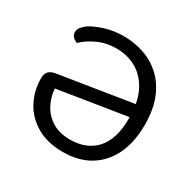

<svg xmlns="http://www.w3.org/2000/svg" viewBox="-142 -764 933 926"><g transform="rotate(30 325.0 -300.5)"><path d="M519 -363 527 -294 131 -231Q135 -182 157.5 -141.5Q180 -101 220 -77.5Q260 -54 317 -54Q409 -54 461 -111.5Q513 -169 513 -286V-308Q509 -389 479 -442Q449 -495 401 -521Q353 -547 294 -547Q236 -547 189 -525Q142 -503 113 -474Q99 -480 89 -489.5Q79 -499 79 -515Q79 -533 91 -545.5Q103 -558 113 -566Q139 -584 188 -600Q237 -616 295 -616Q353 -616 406.5 -598Q460 -580 502.5 -541.5Q545 -503 570 -442Q595 -381 595 -296Q595 -199 561.5 -129.5Q528 -60 466 -22.5Q404 15 317 15Q230 15 170 -20.5Q110 -56 79.5 -114Q49 -172 49 -240Q49 -268 62.5 -280.5Q76 -293 98 -296Z"/></g></svg>

Font: Baloo Bhaina 2
Style: Regular
Weight: 400
Designer: Yesha Goshar, Manish Minz, Shuchita Grover and Ek Type
Foundry: Ek Type
Version: Version 1.700